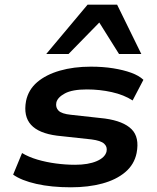

<svg xmlns="http://www.w3.org/2000/svg" viewBox="-20 -788 670 818"><path d="M282 10Q199 10 135 -4.5Q71 -19 36 -44L74 -136Q102 -119 139.5 -108Q177 -97 218.5 -91.5Q260 -86 300 -86Q356 -86 392 -101.5Q428 -117 434 -143Q438 -163 423.5 -176Q409 -189 370 -194L223 -210Q145 -220 112 -256.5Q79 -293 91 -358Q101 -406 138.5 -438Q176 -470 235 -487Q294 -504 367 -504Q419 -504 462.5 -497Q506 -490 539 -478Q572 -466 591 -448L545 -360Q508 -384 456.5 -395.5Q405 -407 350 -407Q288 -407 256.5 -390Q225 -373 220 -351Q216 -330 229.5 -316.5Q243 -303 282 -299L427 -283Q506 -272 540.5 -237.5Q575 -203 562 -136Q552 -87 513.5 -54.5Q475 -22 415.5 -6Q356 10 282 10ZM177 -558 353 -768H479L582 -558H487L403 -692L272 -558Z"/></svg>

Font: Nunito Sans 10pt Expanded
Style: Bold Italic
Weight: 700
Width: 7
Italic angle: -9°
Designer: Vernon Adams
Foundry: Vernon Adams
Version: Version 3.101;gftools[0.9.27]